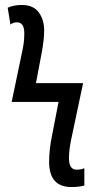

<svg xmlns="http://www.w3.org/2000/svg" viewBox="-20 -744 378 774"><path d="M268 10Q298 10 320 4V-66Q308 -60 289 -60Q258 -60 258 -106Q258 -139 267 -182L315 -409H125L149 -536Q158 -586 158 -621Q158 -665 136 -694.5Q114 -724 68 -724Q36 -724 11 -713L22 -645Q34 -654 48 -654Q78 -654 78 -610Q78 -588 75.5 -570Q73 -552 69 -534L27 -333H216L189 -194Q184 -170 181 -143Q178 -116 178 -92Q178 10 268 10Z"/></svg>

Font: Noto Sans Display Condensed
Style: Regular
Weight: 400
Width: 3
Designer: Monotype Design Team
Foundry: Monotype Imaging Inc.
Version: Version 1.900